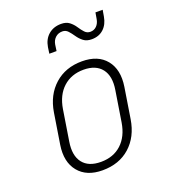

<svg xmlns="http://www.w3.org/2000/svg" viewBox="-143 -884 885 999"><g transform="rotate(-20 300.0 -385.0)"><path d="M254 10Q166 10 121.5 -44.5Q77 -99 91 -190L118 -360Q133 -452 193.5 -506Q254 -560 345 -560Q434 -560 478 -505.5Q522 -451 508 -360L481 -190Q466 -97 406 -43.5Q346 10 254 10ZM261 -34Q330 -34 374.5 -75Q419 -116 431 -190L458 -360Q470 -434 438 -475Q406 -516 338 -516Q270 -516 225 -475Q180 -434 168 -360L141 -190Q129 -116 160.5 -75Q192 -34 261 -34ZM434 -650Q406 -650 388.5 -663.5Q371 -677 358.5 -695.5Q346 -714 333.5 -727.5Q321 -741 303 -741Q280 -741 264.5 -727Q249 -713 245 -690L240 -655H200L205 -690Q212 -732 240 -756Q268 -780 310 -780Q338 -780 355.5 -766.5Q373 -753 385 -734.5Q397 -716 409.5 -702.5Q422 -689 440 -689Q461 -689 475 -703Q489 -717 493 -740L499 -775H539L533 -740Q526 -698 500 -674Q474 -650 434 -650Z"/></g></svg>

Font: JetBrains Mono Thin
Style: Italic
Weight: 100
Italic angle: -9°
Monospace: yes
Designer: Philipp Nurullin, Konstantin Bulenkov
Foundry: JetBrains
Version: Version 2.305; ttfautohint (v1.8.4.7-5d5b)